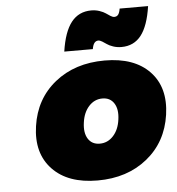

<svg xmlns="http://www.w3.org/2000/svg" viewBox="-55 -849 837 909"><g transform="rotate(-5 363.0 -394.5)"><path d="M104 -273.9Q122.6 -402.3 217.8 -478.8Q313 -555.2 454.1 -555.2Q595.2 -555.2 668 -478.8Q740.7 -402.3 722.2 -273.9Q703.6 -145.5 608.6 -68.8Q513.7 7.8 373 7.8Q231.9 7.8 158.7 -69.1Q85.4 -146 104 -273.9ZM268.1 -613.8Q281.7 -707 317.1 -752Q352.5 -796.9 412.1 -796.9Q433.1 -796.9 451.4 -790.5Q469.7 -784.2 480 -776.9Q490.2 -769.5 500.5 -763.2Q510.7 -756.8 518.1 -756.8Q530.8 -756.8 537.4 -765.9Q543.9 -774.9 546.9 -793.9H682.1Q668.5 -700.7 633.8 -656.2Q599.1 -611.8 540 -611.8Q518.6 -611.8 500.2 -618.2Q481.9 -624.5 471.9 -631.8Q461.9 -639.2 451.2 -645.5Q440.4 -651.9 433.1 -651.9Q409.7 -651.9 403.8 -613.8ZM331.1 -271Q324.2 -222.7 342.5 -193.8Q360.8 -165 397.9 -165Q435.5 -165 462.2 -194.1Q488.8 -223.1 495.1 -271Q502 -319.3 483.6 -348.1Q465.3 -377 428.2 -377Q390.6 -377 364 -347.9Q337.4 -318.8 331.1 -271Z"/></g></svg>

Font: Trueno Black
Style: Italic
Weight: 900
Designer: Julieta Ulanovsky
Foundry: Julieta Ulanovsky
Version: Version 3.001b | FøM Fix